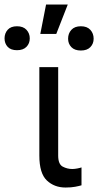

<svg xmlns="http://www.w3.org/2000/svg" viewBox="-104 -827 436 854"><path d="M71 -528.4H154.8V-134.9Q154.8 -96.6 174.9 -85.9Q195 -75.3 217.3 -75.3Q228 -75.3 240.6 -77.8Q253.2 -80.3 258.5 -82.4V-2.8Q247.9 0.4 230.5 3.7Q213.1 7.1 187.5 7.1Q137.4 7.1 104.2 -24.5Q71 -56.1 71 -134.9ZM75.3 -676.1 100.9 -806.8H197.4L146.3 -676.1ZM-83.8 -656.2Q-83.8 -678.6 -70 -694.4Q-56.1 -710.2 -28.4 -710.2Q-0.7 -710.2 13.8 -694.4Q28.4 -678.6 28.4 -656.2Q28.4 -633.9 13.8 -618.8Q-0.7 -603.7 -28.4 -603.7Q-56.1 -603.7 -70 -618.8Q-83.8 -633.9 -83.8 -656.2ZM198.9 -654.8Q198.9 -678.3 213.4 -694.2Q228 -710.2 255.7 -710.2Q283.4 -710.2 297.9 -694.2Q312.5 -678.3 312.5 -654.8Q312.5 -632.5 297.9 -617.4Q283.4 -602.3 255.7 -602.3Q228 -602.3 213.4 -617.4Q198.9 -632.5 198.9 -654.8Z"/></svg>

Font: Inter UI
Style: Regular
Weight: 400
Designer: Rasmus Andersson
Foundry: rsms
Version: Version 2.2